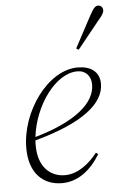

<svg xmlns="http://www.w3.org/2000/svg" viewBox="-52 -749 513 799"><g transform="rotate(-5 204.0 -349.5)"><path d="M278 -446C314 -446 335 -421 335 -386C335 -310 253 -238 81 -189C96 -319 187 -446 278 -446ZM175 12C242 12 296 -31 335 -95L326 -102C291 -57 243 -20 190 -20C128 -20 79 -65 79 -153C79 -160 79 -168 80 -175C283 -230 372 -305 372 -386C372 -437 335 -462 281 -462C156 -462 39 -298 39 -146C39 -38 99 12 175 12ZM282 -541 292 -535C322 -573 353 -610 383 -648C400 -667 408 -680 408 -690C408 -704 398 -711 388 -711C376 -711 367 -700 352 -672C329 -628 305 -585 282 -541Z"/></g></svg>

Font: Source Serif 4 Display Light
Style: Italic
Weight: 300
Italic angle: -12°
Designer: Frank Grießhammer
Foundry: Adobe Systems Incorporated
Version: Version 4.004;hotconv 1.0.117;makeotfexe 2.5.65602